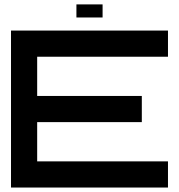

<svg xmlns="http://www.w3.org/2000/svg" viewBox="-20 -840 802 860"><path d="M732.4 -703.1V-585.9H146.5V-410.2H615.2V-293H146.5V-117.2H732.4V0H29.3V-703.1ZM439.5 -761.7H322.3V-820.3H439.5Z"/></svg>

Font: Gerhaus
Style: Regular
Weight: 400
Designer: GGBotNet
Foundry: GGBotNet
Version: 1.01